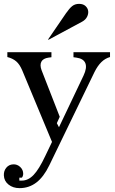

<svg xmlns="http://www.w3.org/2000/svg" viewBox="-33 -740 594 993"><path d="M201 67 236 -6 82 -376Q69 -407 51 -422.5Q33 -438 5 -445V-470H233V-444L218 -442Q190 -438 181 -421Q172 -404 182 -377L276 -136L261 -103L272 -82L399 -349Q418 -389 408.5 -413Q399 -437 362 -442L347 -444V-470H536V-445Q511 -438 491.5 -419Q472 -400 456 -368L222 115Q193 175 155 204Q117 233 68 233Q34 233 11 214.5Q-12 196 -13 167Q-14 144 -0.5 127.5Q13 111 35 110Q56 109 71.5 123.5Q87 138 87 159Q87 165 84.5 171.5Q82 178 79 179H67V194H80Q113 194 141 164.5Q169 135 201 67ZM215 -535H219L392 -628Q410 -638 417.5 -653.5Q425 -669 423 -683.5Q421 -698 409 -709Q397 -720 376 -720Q355 -720 340.5 -708.5Q326 -697 308 -671Z"/></svg>

Font: Redaction
Style: Regular
Weight: 400
Designer: Jeremy Mickel / Forest Young
Foundry: MCKL
Version: Version 2.001; Redaction